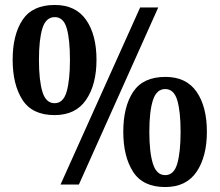

<svg xmlns="http://www.w3.org/2000/svg" viewBox="-20 -744 885 774"><path d="M200 -280Q110 -280 70.5 -341.5Q31 -403 31 -503Q31 -604 71 -664Q111 -724 201 -724Q285 -724 327 -664Q369 -604 369 -503Q369 -403 327 -341.5Q285 -280 200 -280ZM224 0 545 -714H618L298 0ZM200 -328Q235 -328 248.5 -374Q262 -420 262 -503Q262 -585 249 -630Q236 -675 201 -675Q165 -675 151 -630Q137 -585 137 -503Q137 -420 151 -374Q165 -328 200 -328ZM646 10Q556 10 516.5 -51.5Q477 -113 477 -213Q477 -314 517 -374Q557 -434 647 -434Q731 -434 772.5 -374Q814 -314 814 -213Q814 -113 772.5 -51.5Q731 10 646 10ZM646 -38Q681 -38 694.5 -84Q708 -130 708 -213Q708 -295 694.5 -340Q681 -385 646 -385Q611 -385 596.5 -340Q582 -295 582 -213Q582 -130 596.5 -84Q611 -38 646 -38Z"/></svg>

Font: Noto Serif Khmer SemiCondensed
Style: Bold
Weight: 700
Width: 4
Designer: Danh Hong and the Monotype Design Team
Foundry: Monotype Imaging Inc.
Version: Version 2.004; ttfautohint (v1.8.4.7-5d5b)